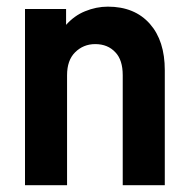

<svg xmlns="http://www.w3.org/2000/svg" viewBox="-20 -546 560 566"><path d="M53.7 -519.5H174.8V-472.7Q199.2 -500 230.5 -512.7Q263.7 -526.4 297.9 -526.4Q377 -526.4 421.9 -475.6Q465.8 -425.8 465.8 -338.9V0H341.8V-324.2Q341.8 -369.1 320.3 -391.6Q297.9 -416 260.7 -416Q225.6 -416 201.2 -391.6Q177.7 -368.2 177.7 -324.2V0H53.7Z"/></svg>

Font: DINish
Style: Bold
Weight: 700
Designer: Bert Driehuis
Foundry: Playbeing
Version: Version 3.008; git-95204e4c-release